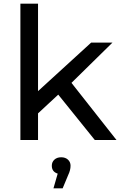

<svg xmlns="http://www.w3.org/2000/svg" viewBox="-20 -762 656 1045"><path d="M369 -311 614 0H496L297 -247L187 -145V0H91V-742H187V-266L476 -530H592ZM364 140Q364 164 351 191L321 263H271L294 183Q262 173 262 140Q262 120 276 107Q290 94 313 94Q336 94 350 107Q364 120 364 140Z"/></svg>

Font: Montserrat
Style: Regular
Weight: 500
Designer: Julieta Ulanovsky
Foundry: Julieta Ulanovsky
Version: Version 7.200;PS 007.200;hotconv 1.0.88;makeotf.lib2.5.64775